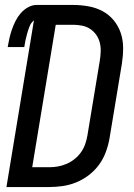

<svg xmlns="http://www.w3.org/2000/svg" viewBox="-20 -755 540 775"><path d="M6 0 117 -673Q105 -663 99.5 -649Q94 -635 90 -621Q86 -607 83 -593Q80 -579 78 -565H11Q14 -583 18 -600.5Q22 -618 28 -635.5Q34 -653 42.5 -670Q51 -687 63.5 -701.5Q76 -716 93 -725.5Q110 -735 128 -735H275Q306 -735 337 -729.5Q368 -724 394 -710Q420 -696 439 -673Q458 -650 467.5 -621.5Q477 -593 477 -561.5Q477 -530 472 -498L422 -196Q417 -168 407 -141Q397 -114 380 -90.5Q363 -67 339 -48.5Q315 -30 288 -19Q261 -8 233 -4Q205 0 178 0ZM110 -80H178Q196 -80 213.5 -83Q231 -86 248.5 -93.5Q266 -101 281 -113Q296 -125 307 -140.5Q318 -156 324 -173.5Q330 -191 333 -209L383 -511Q386 -530 386.5 -548.5Q387 -567 382.5 -584Q378 -601 368 -615Q358 -629 343.5 -638.5Q329 -648 311 -651.5Q293 -655 275 -655H205Z"/></svg>

Font: Iosevka Curly Medium Oblique
Style: Regular
Weight: 500
Italic angle: -9°
Monospace: yes
Designer: Belleve Invis
Foundry: Belleve Invis
Version: Version 11.1.0; ttfautohint (v1.8.3)